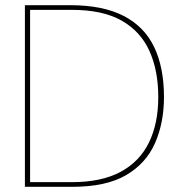

<svg xmlns="http://www.w3.org/2000/svg" viewBox="-20 -720 699 740"><path d="M76 0V-700H251Q376 -700 456 -659Q536 -618 574 -539Q612 -460 612 -346Q612 -247 577.5 -168.5Q543 -90 466 -45Q389 0 259 0ZM96 -18H257Q371 -18 444.5 -57.5Q518 -97 554 -170.5Q590 -244 590 -346Q590 -449 555.5 -524.5Q521 -600 448 -641Q375 -682 257 -682H96Z"/></svg>

Font: DM Sans 20pt Thin
Style: Regular
Weight: 250
Version: Version 4.004;gftools[0.9.30]